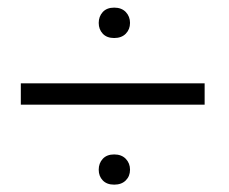

<svg xmlns="http://www.w3.org/2000/svg" viewBox="-20 -592 608 509"><path d="M522.5 -314.5H35.2V-371.1H522.5ZM241.7 -531.2Q241.7 -548.3 252.4 -560.1Q263.2 -571.8 282.7 -571.8Q302.2 -571.8 313.5 -560.1Q324.7 -548.3 324.7 -531.2Q324.7 -514.2 313.5 -502.7Q302.2 -491.2 282.7 -491.2Q263.2 -491.2 252.4 -502.7Q241.7 -514.2 241.7 -531.2ZM241.7 -142.1Q241.7 -159.2 252.4 -170.9Q263.2 -182.6 282.7 -182.6Q302.2 -182.6 313.5 -170.9Q324.7 -159.2 324.7 -142.1Q324.7 -125 313.5 -113.8Q302.2 -102.5 282.7 -102.5Q263.2 -102.5 252.4 -113.8Q241.7 -125 241.7 -142.1Z"/></svg>

Font: SteelSelectRoboto
Style: Regular
Weight: 300
Designer: Google
Version: Version 2.137; 2017